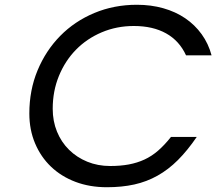

<svg xmlns="http://www.w3.org/2000/svg" viewBox="-20 -772 907 805"><path d="M805 -198Q766 -141 726 -101Q686 -61 640.5 -35.5Q595 -10 543 1.5Q491 13 428 13Q356 13 296.5 -9.5Q237 -32 194 -73Q151 -114 127 -171Q103 -228 103 -296Q103 -394 137.5 -477Q172 -560 232.5 -621.5Q293 -683 375.5 -717.5Q458 -752 554 -752Q613 -752 664.5 -737.5Q716 -723 756.5 -695.5Q797 -668 825.5 -628.5Q854 -589 867 -540H760Q732 -601 676.5 -632Q621 -663 541 -663Q469 -663 406.5 -636.5Q344 -610 298.5 -563.5Q253 -517 227 -453.5Q201 -390 201 -316Q201 -264 219 -220Q237 -176 269.5 -144Q302 -112 346 -94Q390 -76 442 -76Q485 -76 520 -82.5Q555 -89 585.5 -103Q616 -117 643 -140.5Q670 -164 697 -198Z"/></svg>

Font: Involve Medium Oblique
Style: Italic
Weight: 500
Italic angle: -10.5°
Designer: Stefan Peev
Foundry: Context Ltd.
Version: Version 1.001